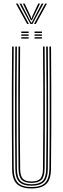

<svg xmlns="http://www.w3.org/2000/svg" viewBox="-20 -1064 358 1090"><path d="M159.2 6Q104.2 6 76.9 -18.8Q49.5 -43.5 48.8 -105.8Q47.8 -209 47.4 -325.6Q47 -442.2 47.2 -563Q47.5 -683.8 48.8 -800H57.8Q57 -722 56.6 -631Q56.2 -540 56.2 -446.4Q56.2 -352.8 56.6 -265.5Q57 -178.2 57.8 -107.2Q58.5 -51.8 81.4 -26.9Q104.2 -2 159.2 -2Q214.2 -2 237 -26.9Q259.8 -51.8 260.5 -107.2Q261.2 -176.8 261.8 -260.8Q262.2 -344.8 262.2 -436.2Q262.2 -527.8 261.9 -620.5Q261.5 -713.2 260.5 -800H269.8Q270.5 -694.2 271 -577.2Q271.5 -460.2 271.1 -340.4Q270.8 -220.5 269.5 -105.8Q268.8 -43 241.2 -18.5Q213.8 6 159.2 6ZM159.2 -9.8Q112.5 -9.8 90 -30.8Q67.5 -51.8 67 -106.2Q66 -207.8 65.5 -324.5Q65 -441.2 65.4 -562.8Q65.8 -684.2 67 -800H76Q75.2 -720.5 74.9 -630.9Q74.5 -541.2 74.5 -449.1Q74.5 -357 74.9 -269.4Q75.2 -181.8 76 -106.5Q76.5 -56.5 96.4 -37.1Q116.2 -17.8 159.2 -17.8Q202 -17.8 221.9 -36.9Q241.8 -56 242.2 -106.5Q243.5 -206.5 243.9 -323.2Q244.2 -440 243.9 -562.1Q243.5 -684.2 242.2 -800H251.5Q252.2 -719.8 252.6 -630.1Q253 -540.5 253 -448.8Q253 -357 252.6 -269.6Q252.2 -182.2 251.5 -106.2Q251 -52.2 228.8 -31Q206.5 -9.8 159.2 -9.8ZM159.2 -25.8Q120.8 -25.8 103.2 -43.1Q85.8 -60.5 85.2 -106.5Q84.2 -199.2 83.8 -316.1Q83.2 -433 83.6 -557.9Q84 -682.8 85.2 -800H94.2Q92.8 -634.8 92.6 -461Q92.5 -287.2 94.5 -106.5Q95 -65.2 109.4 -49.5Q123.8 -33.8 159.2 -33.8Q194.5 -33.8 209 -49.5Q223.5 -65.2 224 -106.5Q225.2 -232.2 225.6 -347.2Q226 -462.2 225.6 -573.5Q225.2 -684.8 224.2 -800H233.2Q234 -722 234.4 -631.5Q234.8 -541 234.8 -447.5Q234.8 -354 234.4 -266.4Q234 -178.8 233.2 -106.5Q232.8 -59.8 215 -42.8Q197.2 -25.8 159.2 -25.8ZM176.2 -876.8V-884.8H218V-876.8ZM100.8 -876.8V-884.8H142.5V-876.8ZM100.8 -860.8V-868.8H142.5V-860.8ZM176.2 -860.8V-868.8H218V-860.8ZM100.8 -845V-853H142.5V-845ZM176.2 -845V-853H218V-845ZM70.5 -1043.5H80.8L144 -928H134ZM90.5 -1043.5H100.8L148.8 -950.2L157 -935.8H160.2L168.2 -950.2L216.5 -1043.5H226.8L164.5 -928H152.8ZM110 -1043.5H120.2L153.8 -971.5L157.5 -959.2H159.8L163.5 -971.5L197 -1043.5H207.2L168.8 -964.5L161.8 -949.2H155.5L148.2 -964.5ZM236.5 -1043.5H246.5L183.2 -928H173.2Z"/></svg>

Font: Big Shoulders Inline Display Light
Style: Regular
Weight: 300
Designer: Patric King
Foundry: XO Type Co
Version: Version 1.000